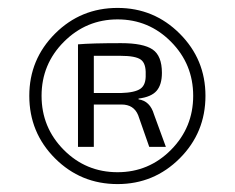

<svg xmlns="http://www.w3.org/2000/svg" viewBox="-20 -722 593 485"><path d="M277 -702Q369 -702 434 -637Q499 -572 499 -480Q499 -387 434 -322Q369 -257 277 -257Q184 -257 119 -322Q54 -387 54 -480Q54 -572 119 -637Q184 -702 277 -702ZM277 -287Q356 -287 412 -343.5Q468 -400 468 -480Q468 -560 412 -616.5Q356 -673 277 -673Q198 -673 141.5 -616.5Q85 -560 85 -480Q85 -400 141 -343.5Q197 -287 277 -287ZM330 -473V-471Q359 -467 369 -433L399 -351H357L329 -431Q318 -458 287 -458H217V-351H177V-610Q211 -613 286 -613Q342 -613 365.5 -597Q389 -581 389 -538Q389 -508 375.5 -492.5Q362 -477 330 -473ZM217 -487H285Q321 -488 335 -498Q349 -508 348 -534Q349 -562 335.5 -571.5Q322 -581 285 -581H217Z"/></svg>

Font: Exo 2
Style: Regular
Weight: 400
Designer: Natanael Gama
Version: Version 1.001;PS 001.001;hotconv 1.0.70;makeotf.lib2.5.58329